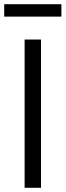

<svg xmlns="http://www.w3.org/2000/svg" viewBox="-34 -893 312 913"><path d="M83 0V-705H161V0ZM-14 -814V-873H258V-814Z"/></svg>

Font: Nunito Sans 10pt Condensed
Style: Regular
Weight: 400
Width: 3
Designer: Vernon Adams
Foundry: Vernon Adams
Version: Version 3.101;gftools[0.9.27]